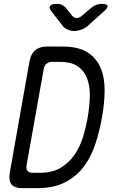

<svg xmlns="http://www.w3.org/2000/svg" viewBox="-20 -970 640 990"><path d="M94 0Q55 0 39.5 -19Q24 -38 30 -77L132 -653Q139 -692 161.5 -711Q184 -730 223 -730H302Q384 -730 430.5 -700.5Q477 -671 498.5 -620.5Q520 -570 519.5 -503Q519 -436 505 -360Q493 -292 471.5 -227Q450 -162 412.5 -111.5Q375 -61 316.5 -30.5Q258 0 173 0ZM117 -118Q114 -99 122 -89Q130 -79 149 -79H187Q250 -79 293 -105Q336 -131 364 -171.5Q392 -212 407.5 -262.5Q423 -313 432 -364Q441 -416 443 -467Q445 -518 431.5 -559Q418 -600 384.5 -625.5Q351 -651 288 -651H250Q231 -651 219.5 -641Q208 -631 205 -612ZM274 -950Q289 -950 300 -944.5Q311 -939 320 -929L351 -890Q362 -877 375.5 -877Q389 -877 404 -890L451 -930Q463 -940 476.5 -945Q490 -950 504 -950Q533 -950 535 -939.5Q537 -929 513 -909L433 -837Q417 -823 397.5 -816.5Q378 -810 363 -810Q348 -810 331 -816.5Q314 -823 303 -837L248 -908Q231 -929 238 -939.5Q245 -950 274 -950Z"/></svg>

Font: Maple Mono Light
Style: Italic
Weight: 300
Italic angle: -10°
Monospace: yes
Designer: subframe7536
Version: Version 7.000